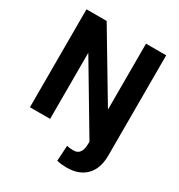

<svg xmlns="http://www.w3.org/2000/svg" viewBox="-211 -852 1126 1207"><g transform="rotate(30 352.0 -249.0)"><path d="M63 -710.9H209.5L495.1 -232.4V-710.9H641.6V15.6Q641.6 111.3 591.3 162.4Q541 213.4 452.1 213.4Q433.1 213.4 416 211.7Q398.9 210 379.9 205.1L386.7 93.3Q406.7 98.6 435.1 98.6Q495.1 98.6 495.1 15.6V0L209.5 -480V0H63Z"/></g></svg>

Font: Vazirmatn UI FD
Style: Bold
Weight: 700
Designer: Saber Rastikerdar
Foundry: Saber Rastikerdar
Version: Version 33.003